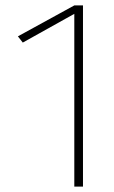

<svg xmlns="http://www.w3.org/2000/svg" viewBox="-20 -688 422 708"><path d="M254 0V-637L64 -531L46 -554L254 -668H286V0Z"/></svg>

Font: Gantari Thin
Style: Regular
Weight: 250
Designer: Anugrah Pasau
Foundry: Lafontype
Version: Version 1.000